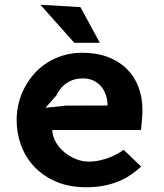

<svg xmlns="http://www.w3.org/2000/svg" viewBox="-20 -780 690 808"><path d="M574 -79Q554 -60.5 531 -44.8Q508 -29 480 -17.2Q452 -5.5 418 1.2Q384 8 343 8Q271 8 216.2 -15.5Q161.5 -39 124.5 -78.2Q87.5 -117.5 68.8 -168.5Q50 -219.5 50 -275Q50 -310.5 58.5 -345.2Q67 -380 83.5 -411.2Q100 -442.5 123.8 -469.5Q147.5 -496.5 178.2 -516Q209 -535.5 246.2 -546.8Q283.5 -558 326.5 -558Q386.5 -558 433.5 -540.2Q480.5 -522.5 513 -490.8Q545.5 -459 562.5 -414.5Q579.5 -370 579.5 -316Q579.5 -302.5 577.8 -280.5Q576 -258.5 573.5 -233H200Q201 -206 215 -181.8Q229 -157.5 250.8 -139.5Q272.5 -121.5 299.2 -110.8Q326 -100 353 -100Q378.5 -100 402.2 -105.5Q426 -111 445.2 -119Q464.5 -127 478.8 -135.5Q493 -144 500 -150ZM432.5 -336Q432.5 -359 425.8 -379.5Q419 -400 406 -415.8Q393 -431.5 373.5 -440.8Q354 -450 328.5 -450Q303 -450 284 -442.5Q265 -435 251.5 -423.8Q238 -412.5 229.5 -400Q221 -387.5 217 -378L171.5 -326.5L258 -335.5ZM400 -600H292.5L150 -760L318.5 -750Z"/></svg>

Font: B612 Mono
Style: Bold
Weight: 700
Version: Version 1.005